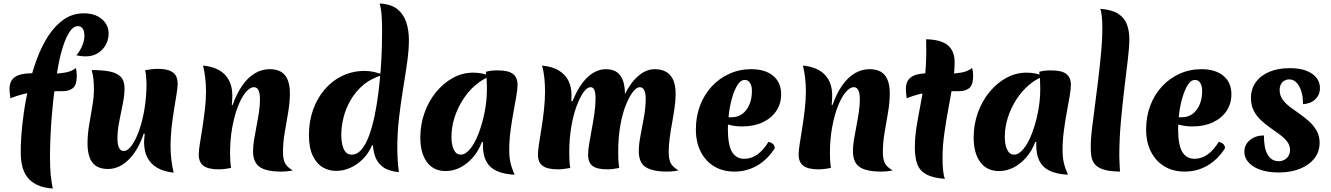

<svg xmlns="http://www.w3.org/2000/svg" viewBox="-20 -977 7695 1110"><path d="M100 -93Q99 -128 103 -188.5Q107 -249 117.5 -324Q128 -399 146.5 -479Q165 -559 192.5 -634Q220 -709 259 -769Q298 -829 349 -864.5Q400 -900 465 -900Q529 -900 568.5 -867Q608 -834 608 -782Q608 -750 592.5 -720Q577 -690 547 -670.5Q517 -651 474 -651Q464 -651 449.5 -652.5Q435 -654 421 -658Q430 -666 441 -684Q452 -702 460 -725Q468 -748 468 -771Q468 -797 458 -811.5Q448 -826 432 -826Q405 -826 384 -795.5Q363 -765 346 -713.5Q329 -662 316.5 -596Q304 -530 295 -457.5Q286 -385 280 -313.5Q274 -242 271.5 -179.5Q269 -117 269 -72Q269 -38 270 -12.5Q271 13 273 33.5Q275 54 278 72.5Q281 91 285 113Q230 109 194 91.5Q158 74 137.5 46.5Q117 19 108.5 -16.5Q100 -52 100 -93ZM419 -584Q421 -574 422.5 -562.5Q424 -551 424 -541Q424 -486 402 -468Q380 -450 343 -450Q291 -450 251 -449Q211 -448 178 -444.5Q145 -441 112 -432.5Q79 -424 40 -409Q39 -421 37 -435Q35 -449 35 -461Q35 -501 54 -521Q73 -541 104.5 -547.5Q136 -554 175 -554Q201 -554 228 -552.5Q255 -551 280 -551Q320 -551 357 -557.5Q394 -564 419 -584Z M984 21Q926 15 888 -7.5Q850 -30 831.5 -67Q813 -104 813 -153Q813 -165 814 -176.5Q815 -188 817 -203L811 -205Q789 -139 757 -93.5Q725 -48 686.5 -24Q648 0 604 0Q562 0 535.5 -17.5Q509 -35 497.5 -68.5Q486 -102 486 -148Q486 -198 495 -252.5Q504 -307 513.5 -361Q523 -415 523 -462Q523 -490 520.5 -517Q518 -544 510 -572Q570 -572 612.5 -564Q655 -556 677.5 -533.5Q700 -511 700 -465Q700 -428 690 -378Q680 -328 669.5 -275Q659 -222 659 -177Q659 -142 668 -123Q677 -104 694 -104Q714 -104 733 -125.5Q752 -147 769.5 -186Q787 -225 800 -274.5Q813 -324 820 -380.5Q827 -437 827 -495Q826 -518 824.5 -537Q823 -556 819 -571Q840 -575 858 -577Q876 -579 892 -579Q930 -579 955.5 -570.5Q981 -562 994 -543.5Q1007 -525 1007 -493Q1007 -471 1000.5 -431.5Q994 -392 986 -342.5Q978 -293 972 -239.5Q966 -186 966 -136Q966 -94 970.5 -54Q975 -14 984 21Z M1325 -370Q1348 -436 1380.5 -482.5Q1413 -529 1453 -553Q1493 -577 1539 -577Q1600 -577 1628 -541.5Q1656 -506 1656 -437Q1656 -386 1646 -327.5Q1636 -269 1626 -210.5Q1616 -152 1616 -99Q1616 -54 1629 -31.5Q1642 -9 1673 8Q1660 10 1646 12.5Q1632 15 1606 15Q1519 15 1481 -12Q1443 -39 1443 -103Q1443 -133 1449 -170Q1455 -207 1463 -247.5Q1471 -288 1477 -328Q1483 -368 1483 -402Q1483 -473 1448 -473Q1425 -473 1400.5 -443.5Q1376 -414 1355.5 -361.5Q1335 -309 1322.5 -239.5Q1310 -170 1310 -92Q1310 -67 1311.5 -45.5Q1313 -24 1316 -6Q1295 -2 1277 0Q1259 2 1244 2Q1184 2 1156.5 -18.5Q1129 -39 1129 -83Q1129 -106 1135.5 -146.5Q1142 -187 1150 -238Q1158 -289 1164.5 -344Q1171 -399 1171 -450Q1171 -489 1166.5 -527Q1162 -565 1154 -598Q1240 -589 1281.5 -544Q1323 -499 1323 -426Q1323 -413 1322.5 -400.5Q1322 -388 1320 -371Z M2131 -137Q2110 -89 2077 -56.5Q2044 -24 2004.5 -6.5Q1965 11 1922 11Q1881 11 1845.5 -10Q1810 -31 1788 -77Q1766 -123 1766 -196Q1766 -275 1790 -342.5Q1814 -410 1857.5 -460.5Q1901 -511 1960 -539Q2019 -567 2089 -567Q2116 -567 2144.5 -560.5Q2173 -554 2195 -544Q2129 -526 2083 -488Q2037 -450 2008 -400Q1979 -350 1966 -297.5Q1953 -245 1953 -198Q1953 -166 1959 -140Q1965 -114 1978 -98.5Q1991 -83 2013 -83Q2045 -83 2070 -112.5Q2095 -142 2113.5 -192.5Q2132 -243 2145.5 -307Q2159 -371 2167.5 -440Q2176 -509 2181 -576Q2186 -643 2187.5 -699.5Q2189 -756 2189 -794Q2189 -842 2186.5 -883Q2184 -924 2175 -957Q2242 -953 2278 -923.5Q2314 -894 2329 -847.5Q2344 -801 2344 -745Q2344 -689 2334 -617.5Q2324 -546 2310.5 -464.5Q2297 -383 2287 -296.5Q2277 -210 2277 -123Q2277 -51 2286 18Q2228 13 2196 -10Q2164 -33 2151 -67Q2138 -101 2136 -137Z M2766 -156Q2747 -105 2714.5 -67.5Q2682 -30 2641.5 -9Q2601 12 2556 12Q2487 12 2448.5 -39.5Q2410 -91 2410 -182Q2410 -257 2434 -324.5Q2458 -392 2501 -444.5Q2544 -497 2599 -527Q2654 -557 2716 -557Q2743 -557 2770.5 -551.5Q2798 -546 2817 -537Q2771 -521 2729.5 -485.5Q2688 -450 2657 -402Q2626 -354 2608 -298.5Q2590 -243 2590 -186Q2590 -139 2604 -111Q2618 -83 2643 -83Q2671 -83 2698 -116Q2725 -149 2746.5 -204.5Q2768 -260 2781.5 -327.5Q2795 -395 2795 -464Q2795 -493 2793.5 -518.5Q2792 -544 2789 -562Q2807 -567 2822 -568.5Q2837 -570 2860 -570Q2918 -570 2945 -550Q2972 -530 2972 -487Q2972 -462 2965 -421Q2958 -380 2948.5 -329Q2939 -278 2931.5 -221.5Q2924 -165 2924 -110Q2924 -68 2931 -37Q2938 -6 2955 33Q2859 28 2815.5 -12.5Q2772 -53 2772 -137Q2772 -146 2772 -149Q2772 -152 2773 -155Z M3290 -392Q3317 -459 3349 -500Q3381 -541 3415 -559Q3449 -577 3482 -577Q3525 -577 3549 -558Q3573 -539 3583 -507Q3593 -475 3593 -433Q3627 -502 3672 -539.5Q3717 -577 3765 -577Q3806 -577 3833 -560.5Q3860 -544 3873 -512.5Q3886 -481 3886 -435Q3886 -398 3880 -355.5Q3874 -313 3866 -269Q3858 -225 3852 -181.5Q3846 -138 3846 -99Q3846 -51 3860 -29.5Q3874 -8 3903 8Q3890 10 3876 12.5Q3862 15 3836 15Q3754 15 3713.5 -10.5Q3673 -36 3673 -103Q3673 -142 3683 -193.5Q3693 -245 3703 -301Q3713 -357 3713 -408Q3713 -438 3704.5 -455.5Q3696 -473 3678 -473Q3661 -473 3640 -447Q3619 -421 3599 -372Q3579 -323 3566.5 -253.5Q3554 -184 3554 -96Q3554 -78 3555 -53.5Q3556 -29 3560 -6Q3538 -2 3523 0Q3508 2 3491 2Q3432 2 3406 -17.5Q3380 -37 3380 -83Q3380 -109 3386.5 -148Q3393 -187 3401.5 -232Q3410 -277 3416.5 -322.5Q3423 -368 3423 -408Q3423 -473 3395 -473Q3374 -473 3352.5 -442.5Q3331 -412 3312 -359.5Q3293 -307 3282 -239.5Q3271 -172 3271 -97Q3271 -78 3272 -52.5Q3273 -27 3277 -6Q3257 -3 3241 -0.5Q3225 2 3205 2Q3145 2 3117.5 -18Q3090 -38 3090 -83Q3090 -104 3096 -144Q3102 -184 3110.5 -236Q3119 -288 3125 -343.5Q3131 -399 3131 -450Q3131 -489 3127 -527Q3123 -565 3114 -598Q3172 -592 3209.5 -570Q3247 -548 3265.5 -512Q3284 -476 3284 -426Q3284 -417 3283.5 -409.5Q3283 -402 3283 -393Z M4226 15Q4159 15 4109 -15Q4059 -45 4031 -100Q4003 -155 4003 -229Q4003 -303 4027 -366.5Q4051 -430 4094.5 -477Q4138 -524 4196.5 -550.5Q4255 -577 4323 -577Q4404 -577 4450 -538.5Q4496 -500 4496 -432Q4496 -377 4467.5 -335Q4439 -293 4388.5 -269.5Q4338 -246 4270 -246Q4246 -246 4223.5 -249.5Q4201 -253 4179 -260L4182 -299H4208Q4245 -299 4271 -318Q4297 -337 4312 -371.5Q4327 -406 4327 -452Q4327 -480 4316 -497.5Q4305 -515 4286 -515Q4262 -515 4244 -486.5Q4226 -458 4213 -413.5Q4200 -369 4194 -320.5Q4188 -272 4188 -232Q4188 -139 4212 -99Q4236 -59 4283 -59Q4363 -59 4423 -157Q4459 -148 4459 -120Q4418 -55 4358 -20Q4298 15 4226 15Z M4793 -370Q4816 -436 4848.5 -482.5Q4881 -529 4921 -553Q4961 -577 5007 -577Q5068 -577 5096 -541.5Q5124 -506 5124 -437Q5124 -386 5114 -327.5Q5104 -269 5094 -210.5Q5084 -152 5084 -99Q5084 -54 5097 -31.5Q5110 -9 5141 8Q5128 10 5114 12.5Q5100 15 5074 15Q4987 15 4949 -12Q4911 -39 4911 -103Q4911 -133 4917 -170Q4923 -207 4931 -247.5Q4939 -288 4945 -328Q4951 -368 4951 -402Q4951 -473 4916 -473Q4893 -473 4868.5 -443.5Q4844 -414 4823.5 -361.5Q4803 -309 4790.5 -239.5Q4778 -170 4778 -92Q4778 -67 4779.5 -45.5Q4781 -24 4784 -6Q4763 -2 4745 0Q4727 2 4712 2Q4652 2 4624.5 -18.5Q4597 -39 4597 -83Q4597 -106 4603.5 -146.5Q4610 -187 4618 -238Q4626 -289 4632.5 -344Q4639 -399 4639 -450Q4639 -489 4634.5 -527Q4630 -565 4622 -598Q4708 -589 4749.5 -544Q4791 -499 4791 -426Q4791 -413 4790.5 -400.5Q4790 -388 4788 -371Z M5429 -63Q5429 -21 5432.5 10.5Q5436 42 5443 57Q5374 52 5336 31.5Q5298 11 5283.5 -27Q5269 -65 5269 -122Q5269 -184 5279 -245.5Q5289 -307 5302 -373.5Q5315 -440 5325 -516.5Q5335 -593 5335 -685Q5335 -701 5334.5 -717.5Q5334 -734 5334 -750Q5422 -748 5460.5 -714.5Q5499 -681 5499 -618Q5499 -564 5488.5 -497Q5478 -430 5464 -355.5Q5450 -281 5439.5 -206.5Q5429 -132 5429 -63ZM5600 -584Q5603 -574 5604.5 -562.5Q5606 -551 5606 -541Q5606 -486 5584 -468Q5562 -450 5525 -450Q5473 -450 5433 -449Q5393 -448 5360 -444.5Q5327 -441 5293.5 -432.5Q5260 -424 5222 -409Q5220 -421 5218.5 -435Q5217 -449 5217 -461Q5217 -501 5236 -521Q5255 -541 5286.5 -547.5Q5318 -554 5357 -554Q5383 -554 5410 -552.5Q5437 -551 5462 -551Q5501 -551 5538 -557.5Q5575 -564 5600 -584Z M5965 -156Q5946 -105 5913.5 -67.5Q5881 -30 5840.5 -9Q5800 12 5755 12Q5686 12 5647.5 -39.5Q5609 -91 5609 -182Q5609 -257 5633 -324.5Q5657 -392 5700 -444.5Q5743 -497 5798 -527Q5853 -557 5915 -557Q5942 -557 5969.5 -551.5Q5997 -546 6016 -537Q5970 -521 5928.5 -485.5Q5887 -450 5856 -402Q5825 -354 5807 -298.5Q5789 -243 5789 -186Q5789 -139 5803 -111Q5817 -83 5842 -83Q5870 -83 5897 -116Q5924 -149 5945.5 -204.5Q5967 -260 5980.5 -327.5Q5994 -395 5994 -464Q5994 -493 5992.5 -518.5Q5991 -544 5988 -562Q6006 -567 6021 -568.5Q6036 -570 6059 -570Q6117 -570 6144 -550Q6171 -530 6171 -487Q6171 -462 6164 -421Q6157 -380 6147.5 -329Q6138 -278 6130.5 -221.5Q6123 -165 6123 -110Q6123 -68 6130 -37Q6137 -6 6154 33Q6058 28 6014.5 -12.5Q5971 -53 5971 -137Q5971 -146 5971 -149Q5971 -152 5972 -155Z M6286 -143Q6286 -174 6293 -233Q6300 -292 6310 -366Q6320 -440 6329.5 -520Q6339 -600 6346 -675.5Q6353 -751 6353 -809Q6353 -850 6350 -880.5Q6347 -911 6341 -926Q6408 -921 6444.5 -897.5Q6481 -874 6495 -836Q6509 -798 6509 -751Q6509 -705 6500 -631Q6491 -557 6480 -465Q6469 -373 6460 -273Q6451 -173 6451 -75Q6451 -52 6452.5 -29.5Q6454 -7 6455 15Q6393 14 6358 2.5Q6323 -9 6307.5 -30Q6292 -51 6288.5 -79.5Q6285 -108 6286 -143Z M6829 15Q6762 15 6712 -15Q6662 -45 6634 -100Q6606 -155 6606 -229Q6606 -303 6630 -366.5Q6654 -430 6697.5 -477Q6741 -524 6799.5 -550.5Q6858 -577 6926 -577Q7007 -577 7053 -538.5Q7099 -500 7099 -432Q7099 -377 7070.5 -335Q7042 -293 6991.5 -269.5Q6941 -246 6873 -246Q6849 -246 6826.5 -249.5Q6804 -253 6782 -260L6785 -299H6811Q6848 -299 6874 -318Q6900 -337 6915 -371.5Q6930 -406 6930 -452Q6930 -480 6919 -497.5Q6908 -515 6889 -515Q6865 -515 6847 -486.5Q6829 -458 6816 -413.5Q6803 -369 6797 -320.5Q6791 -272 6791 -232Q6791 -139 6815 -99Q6839 -59 6886 -59Q6966 -59 7026 -157Q7062 -148 7062 -120Q7021 -55 6961 -20Q6901 15 6829 15Z M7373 20Q7281 20 7227.5 -14Q7174 -48 7174 -100Q7174 -141 7206.5 -167.5Q7239 -194 7287 -194Q7287 -159 7292 -131Q7297 -103 7308 -84Q7319 -65 7335 -55Q7351 -45 7373 -45Q7390 -45 7405 -53Q7420 -61 7429 -75.5Q7438 -90 7438 -110Q7438 -136 7422 -157.5Q7406 -179 7380 -198Q7354 -217 7325 -237.5Q7296 -258 7270 -282Q7244 -306 7228 -337.5Q7212 -369 7212 -411Q7212 -462 7239.5 -501Q7267 -540 7317.5 -561.5Q7368 -583 7436 -583Q7494 -583 7532.5 -568Q7571 -553 7591 -527Q7611 -501 7611 -468Q7611 -429 7584 -403Q7557 -377 7513 -375Q7513 -420 7502.5 -451.5Q7492 -483 7474.5 -500.5Q7457 -518 7433 -518Q7419 -518 7406 -511Q7393 -504 7385.5 -490Q7378 -476 7378 -456Q7378 -426 7394.5 -402.5Q7411 -379 7437.5 -359Q7464 -339 7493.5 -318.5Q7523 -298 7549 -274.5Q7575 -251 7592 -221Q7609 -191 7609 -152Q7609 -100 7579 -61.5Q7549 -23 7496 -1.5Q7443 20 7373 20Z"/></svg>

Font: Merienda ExtraBold
Style: Regular
Weight: 800
Designer: Eduardo Rodriguez Tunni
Foundry: Eduardo Rodriguez Tunni
Version: Version 2.001